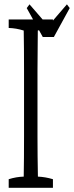

<svg xmlns="http://www.w3.org/2000/svg" viewBox="-20 -895 349 905"><path d="M229.5 -803.2Q229.5 -788.1 229.5 -763.2Q193.8 -761.7 158.2 -751Q156.7 -629.4 156.7 -561.5Q156.7 -412.1 156.7 -252.9Q156.7 -190.4 157.2 -159.4Q157.7 -128.4 158.7 -62.5Q194.3 -61 229.5 -50.3Q229.5 -35.2 229.5 -9.8Q229.5 -9.8 21 -9.8Q21 -34.7 21 -50.3Q56.6 -61.5 91.8 -62.5Q93.3 -142.6 93.3 -251Q93.3 -411.1 93.3 -560.5Q93.3 -670.4 91.8 -751Q56.2 -762.2 21 -763.2Q21 -788.1 21 -803.2Q21 -803.2 229.5 -803.2ZM207.5 -772.5 295.4 -874.5 308.6 -856.9 233.9 -720.7H181.6L106 -856.9L119.1 -874.5Z"/></svg>

Font: Scarab Serif
Style: Light
Weight: 300
Designer: John Roberts
Foundry: Scarab
Version: 1.0